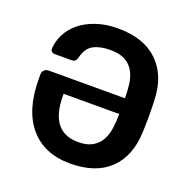

<svg xmlns="http://www.w3.org/2000/svg" viewBox="-128 -832 946 964"><g transform="rotate(20 345.0 -350.0)"><path d="M636 -439Q638 -396 638 -349Q638 -302 636 -261Q631 -133 557 -61.5Q483 10 346 10Q208 10 131 -79.5Q54 -169 54 -338V-360Q54 -374 63.5 -383Q73 -392 87 -392H494Q494 -433 489 -469.5Q484 -506 468 -534Q452 -562 422.5 -578.5Q393 -595 343 -595Q289 -595 253.5 -576.5Q218 -558 205 -504Q201 -490 194.5 -485Q188 -480 177 -480H86Q77 -480 70.5 -485.5Q64 -491 64 -500Q66 -540 85 -578Q104 -616 139 -645Q174 -674 225.5 -692Q277 -710 343 -710Q480 -710 555.5 -637.5Q631 -565 636 -439ZM347 -105Q395 -105 424 -122Q453 -139 468.5 -167.5Q484 -196 489 -232.5Q494 -269 494 -308H197V-294Q199 -105 347 -105Z"/></g></svg>

Font: Fz Rubik Med
Style: Regular
Weight: 500
Designer: Hubert and Fischer
Foundry: Hubert and Fischer
Version: Vit hóa bi FontZin.com